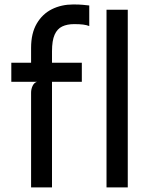

<svg xmlns="http://www.w3.org/2000/svg" viewBox="-20 -820 662 840"><path d="M116 0V-414Q116 -430 122.5 -444Q129 -458 141.5 -462L116 -523.5V-610.5Q116 -674.5 140.8 -716.8Q165.5 -759 207.2 -779.8Q249 -800.5 300.5 -800.5Q325.5 -800.5 342 -799Q358.5 -797.5 370.5 -796V-706Q359.5 -710.5 343.8 -712.5Q328 -714.5 304.5 -714.5Q274 -714.5 252.2 -704.2Q230.5 -694 219 -668.2Q207.5 -642.5 207.5 -595.5V0ZM29.5 -462V-545.5H338V-462ZM446 0V-777.5H539V0Z"/></svg>

Font: Spline Sans
Style: Regular
Weight: 400
Designer: Eben Sorkin, Mirko Velimirovic
Foundry: Sorkin Type
Version: Version 1.001